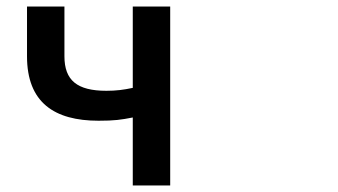

<svg xmlns="http://www.w3.org/2000/svg" viewBox="-20 -548 1040 590"><path d="M388 -187V22H503V-528H388V-278C360 -272 337 -269 307 -269C217 -269 178 -301 178 -375V-528H63V-375C63 -233 147 -177 283 -177C332 -177 352 -180 388 -187Z"/></svg>

Font: コーポレート・ロゴ ver3 Medium
Style: Regular
Weight: 500
Designer: [KANA_main] LOGOTYPE.JP [Source Han Sans] Ryoko NISHIZUKA 西塚涼子 (kana, bopomofo & ideographs); Paul D. Hunt (Latin, Greek
Version: Version 12.001;FEAKit 1.0